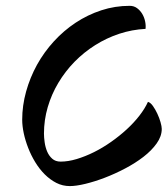

<svg xmlns="http://www.w3.org/2000/svg" viewBox="-20 -645 576 659"><path d="M479.5 -545.9Q433.1 -543.5 389.4 -529.1Q345.7 -514.6 306.9 -490.2Q268.1 -465.8 235.8 -432.9Q203.6 -399.9 180.2 -360.6Q156.7 -321.3 143.8 -277.1Q130.9 -232.9 130.9 -186.5Q130.9 -173.3 133.3 -156.5Q135.7 -139.6 141.8 -125Q147.9 -110.4 159.2 -100.3Q170.4 -90.3 188 -90.3Q213.9 -90.3 243.2 -99.1Q272.5 -107.9 302.5 -122.8Q332.5 -137.7 361.3 -158Q390.1 -178.2 414.8 -200.9Q439.5 -223.6 458.5 -248Q477.5 -272.5 487.8 -295.4Q496.6 -293 504.9 -281.2Q513.2 -269.5 520 -254.9Q526.9 -240.2 531 -225.6Q535.2 -210.9 535.2 -202.6Q535.2 -177.2 517.8 -152.8Q500.5 -128.4 472.4 -106.7Q444.3 -85 409.4 -66.7Q374.5 -48.3 339.4 -34.9Q304.2 -21.5 272.7 -13.9Q241.2 -6.3 219.7 -6.3Q194.8 -6.3 173.3 -17.3Q151.9 -28.3 133.5 -46.6Q115.2 -64.9 100.8 -88.6Q86.4 -112.3 76.7 -137.5Q66.9 -162.6 61.5 -187.7Q56.2 -212.9 56.2 -233.9Q56.2 -282.7 69.6 -330.8Q83 -378.9 106.9 -422.4Q130.9 -465.8 164.8 -502.9Q198.7 -540 239.7 -567.1Q280.8 -594.2 327.6 -609.6Q374.5 -625 425.3 -625Q439.5 -625 450.2 -617.2Q460.9 -609.4 468 -597.7Q475.1 -585.9 478 -572Q481 -558.1 479.5 -545.9Z"/></svg>

Font: RIT Kutty
Style: Bold
Weight: 700
Designer: Artist Kutty Kodungallur
Foundry: Rachana Institute of Technology
Version: 1.3.2